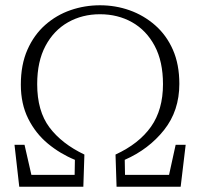

<svg xmlns="http://www.w3.org/2000/svg" viewBox="-20 -708 759 728"><path d="M53 0 35 -159H73L99 -45H263L264 -102Q208 -125 161.5 -163.5Q115 -202 87 -258Q59 -314 59 -387Q59 -463 84 -519.5Q109 -576 151.5 -613.5Q194 -651 247.5 -669.5Q301 -688 359 -688Q418 -688 471.5 -669Q525 -650 568 -612.5Q611 -575 635.5 -519.5Q660 -464 660 -390Q660 -288 602 -215Q544 -142 453 -102L454 -45H621L646 -159H684L665 0H422L418 -122Q507 -163 552.5 -227.5Q598 -292 598 -389Q598 -475 566.5 -534Q535 -593 481 -623.5Q427 -654 359 -654Q292 -654 238 -623.5Q184 -593 152.5 -534Q121 -475 121 -389Q121 -287 167.5 -225Q214 -163 300 -122L296 0Z"/></svg>

Font: Source Serif 4 SmText Light
Style: Regular
Weight: 300
Designer: Frank Grießhammer
Foundry: Adobe
Version: Version 4.005;hotconv 1.1.0;makeotfexe 2.6.0